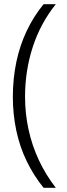

<svg xmlns="http://www.w3.org/2000/svg" viewBox="-20 -734 318 912"><path d="M41 -274Q41 -360 57.5 -439Q74 -518 107 -587.5Q140 -657 187 -714H245Q172 -623 135.5 -510.5Q99 -398 99 -275Q99 -195 115.5 -119Q132 -43 164.5 26.5Q197 96 245 158H187Q140 100 107 32Q74 -36 57.5 -113.5Q41 -191 41 -274Z"/></svg>

Font: Noto Sans Georgian Light
Style: Regular
Weight: 300
Version: Version 2.002